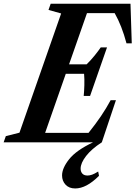

<svg xmlns="http://www.w3.org/2000/svg" viewBox="-75 -782 744 1055"><path d="M-55 0 -43 -34 32 -53 261 -708 191.5 -727.5 203.5 -761.5H642L649 -544H620Q594.5 -640.5 555 -710H403L304.5 -428.5H401Q425 -452 445.5 -477.5Q466 -503 478.5 -521.5H513L420 -255H385Q387.5 -280 388.5 -314Q389.5 -348 387 -376.5H286.5L173 -52H411.5Q450.5 -100.5 479.8 -143.8Q509 -187 533 -231.5H562L484.5 0ZM338 253.5Q304.5 253.5 285.2 232.8Q266 212 266 182Q266 142 304.8 93Q343.5 44 436.5 0H484.5Q428 36.5 398 75.2Q368 114 368 144.5Q368 161.5 377.5 172Q387 182.5 406 182.5Q417.5 182.5 431 177.8Q444.5 173 464.5 160.5L469 184Q400 253.5 338 253.5Z"/></svg>

Font: Libre Caslon Condensed Bold
Style: Italic
Weight: 700
Italic angle: -22.583°
Designer: Pablo Impallari, Rodrigo Fuenzalida, Katja Schimmel, Ertekin Erdin
Foundry: Pablo Impallari, Rodrigo Fuenzalida
Version: Version 2.000; ttfautohint (v1.8.4.7-5d5b);gftools[0.9.33]